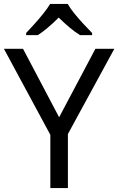

<svg xmlns="http://www.w3.org/2000/svg" viewBox="-20 -964 606 984"><path d="M283 -363 469 -714H566L328 -277V0H238V-273L0 -714H98ZM327 -944Q339 -922 361.5 -894.5Q384 -867 408.5 -840.5Q433 -814 452 -795V-784H390Q364 -800 336 -823.5Q308 -847 281 -874Q254 -847 227 -824Q200 -801 174 -784H114V-795Q133 -815 156.5 -841Q180 -867 202 -894.5Q224 -922 237 -944Z"/></svg>

Font: Noto Sans Bassa Vah
Style: Regular
Weight: 400
Designer: Monotype Design Team
Foundry: Monotype Imaging Inc.
Version: Version 2.002